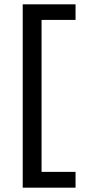

<svg xmlns="http://www.w3.org/2000/svg" viewBox="-20 -770 394 887"><path d="M85 -750V97H329V24H172V-678H329V-750Z"/></svg>

Font: Bounded Light
Style: Regular
Weight: 300
Designer: Vlad Churkin
Version: Version 3.0